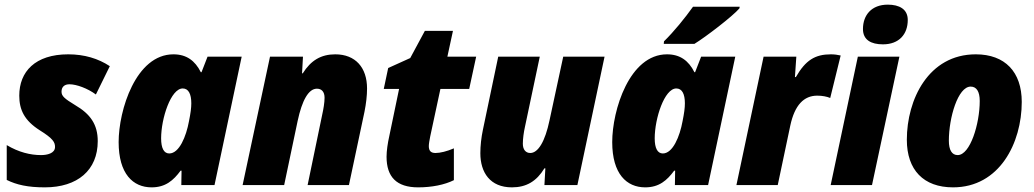

<svg xmlns="http://www.w3.org/2000/svg" viewBox="-20 -797 4453 827"><path d="M173 10C314 10 401 -64 401 -189C401 -261 369 -306 304 -344C258 -372 245 -383 245 -402C245 -423 258 -434 279 -434C310 -434 358 -416 393 -390L453 -512C403 -545 343 -563 274 -563C131 -563 63 -488 63 -385C63 -324 85 -278 151 -236C209 -200 217 -184 217 -164C217 -136 182 -129 157 -129C111 -129 61 -141 9 -172V-22C51 -1 100 10 173 10Z M633 10C693 10 727 -20 758 -62H762L761 0H904L1021 -553H874L848 -486H845C820 -536 783 -563 727 -563C565 -563 491 -322 491 -185C491 -48 553 10 633 10ZM709 -136C686 -136 674 -159 674 -201C674 -287 716 -416 767 -416C792 -416 804 -392 804 -352C804 -332 801 -310 794 -275C782 -209 752 -136 709 -136Z M1025 0H1204L1262 -276C1281 -365 1309 -415 1345 -415C1365 -415 1378 -402 1378 -376C1378 -355 1373 -326 1368 -304L1305 0H1483L1550 -316C1557 -351 1561 -385 1561 -416C1561 -506 1511 -563 1424 -563C1363 -563 1319 -537 1284 -481H1281L1285 -553H1143Z M1781 10C1840 10 1895 -1 1935 -21V-158C1905 -145 1876 -138 1856 -138C1837 -138 1827 -146 1827 -168C1827 -177 1830 -194 1833 -209L1877 -414H2001L2031 -553H1907L1931 -664H1810L1747 -547L1652 -504L1633 -414H1699L1657 -212C1650 -181 1645 -147 1645 -122C1645 -35 1688 10 1781 10Z M2185 10C2247 10 2291 -16 2325 -72H2329L2325 0H2467L2584 -553H2406L2347 -279C2328 -188 2298 -138 2264 -138C2245 -138 2232 -152 2232 -178C2232 -199 2236 -228 2241 -250L2305 -553H2126L2060 -238C2053 -205 2049 -169 2049 -137C2049 -54 2091 10 2185 10Z M2840 -619 2839 -608H2971C3020 -638 3136 -727 3165 -761L3166 -768H2965C2930 -719 2883 -661 2840 -619ZM2759 10C2819 10 2853 -20 2884 -62H2888L2887 0H3030L3147 -553H3000L2974 -486H2971C2946 -536 2909 -563 2853 -563C2691 -563 2617 -322 2617 -185C2617 -48 2679 10 2759 10ZM2835 -136C2812 -136 2800 -159 2800 -201C2800 -287 2842 -416 2893 -416C2918 -416 2930 -392 2930 -352C2930 -332 2927 -310 2920 -275C2908 -209 2878 -136 2835 -136Z M3152 0H3330L3384 -256C3403 -345 3443 -385 3500 -385C3522 -385 3542 -381 3556 -375L3601 -558C3589 -561 3573 -563 3559 -563C3491 -563 3450 -538 3408 -465H3404L3410 -553H3269Z M3783 -606C3853 -606 3890 -650 3890 -711C3890 -758 3853 -777 3804 -777C3734 -777 3697 -732 3697 -672C3697 -625 3732 -606 3783 -606ZM3558 0H3736L3854 -553H3675Z M4085 10C4285 10 4381 -181 4381 -358C4381 -487 4309 -563 4183 -563C3979 -563 3886 -368 3886 -195C3886 -65 3958 10 4085 10ZM4105 -129C4080 -129 4067 -151 4067 -191C4067 -290 4106 -424 4161 -424C4186 -424 4200 -403 4200 -362C4200 -264 4159 -129 4105 -129Z"/></svg>

Font: Noto Sans SemiCondensed Black
Style: Italic
Weight: 900
Width: 4
Italic angle: -12°
Designer: Monotype Design Team
Foundry: Monotype Imaging Inc.
Version: Version 2.013